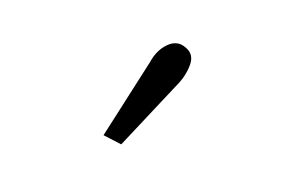

<svg xmlns="http://www.w3.org/2000/svg" viewBox="-34 -803 356 242"><g transform="rotate(-20 144.5 -682.0)"><path d="M99.5 -633.5 82.5 -652 169 -718.5Q182 -730 196.5 -731.2Q211 -732.5 217.5 -720.5Q224.5 -709 215 -697.8Q205.5 -686.5 190.5 -679.5Z"/></g></svg>

Font: Imbue 10pt Light
Style: Regular
Weight: 300
Designer: Tyler Finck
Foundry: Etcetera Type Company
Version: Version 1.102; ttfautohint (v1.8.3)